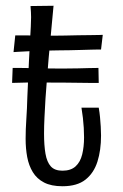

<svg xmlns="http://www.w3.org/2000/svg" viewBox="-20 -637 427 667"><path d="M197 10Q158 10 133 -3Q108 -16 94 -39Q80 -62 74.5 -91.5Q69 -121 69 -155Q69 -187 71.5 -223.5Q74 -260 75 -300Q78 -376 80.5 -423.5Q83 -471 84.5 -499Q86 -527 87 -544.5Q88 -562 88 -577.5Q88 -593 86 -616L166 -617Q162 -573 157.5 -526Q153 -479 149 -435Q145 -391 142.5 -354Q140 -317 138 -294Q136 -259 134.5 -229Q133 -199 133 -173Q133 -132 138 -103Q143 -74 156.5 -59Q170 -44 197 -44Q226 -44 242.5 -59Q259 -74 265.5 -100.5Q272 -127 272 -160Q272 -176 271 -193Q270 -210 268 -227.5Q266 -245 263 -263H323Q326 -246 327.5 -229.5Q329 -213 330 -197Q331 -181 331 -166Q331 -115 318.5 -75.5Q306 -36 277 -13Q248 10 197 10ZM27 -456 33 -514Q31 -514 42.5 -514Q54 -514 72.5 -514Q91 -514 111 -513.5Q131 -513 145.5 -513Q160 -513 164 -513Q183 -513 206 -513.5Q229 -514 252 -514.5Q275 -515 294.5 -515Q314 -515 325.5 -515.5Q337 -516 337 -516L331 -465Q331 -465 322 -465Q313 -465 297.5 -464.5Q282 -464 262.5 -463.5Q243 -463 222.5 -462.5Q202 -462 182 -462Q158 -462 131 -461Q104 -460 80.5 -459Q57 -458 42 -457Q27 -456 27 -456ZM22 -349 24 -401Q33 -401 48.5 -401Q64 -401 83.5 -400.5Q103 -400 126 -399.5Q149 -399 174 -399Q191 -399 211 -399Q231 -399 251 -399.5Q271 -400 289.5 -400.5Q308 -401 322 -401L323 -349Q307 -349 286.5 -349Q266 -349 244.5 -349.5Q223 -350 203 -350Q183 -350 168 -350Q122 -351 82 -350.5Q42 -350 22 -349Z"/></svg>

Font: Truculenta
Style: Regular
Weight: 400
Designer: Ivan Castro, Eva Sanz & Omnibus-Type Team
Foundry: Omnibus-Type
Version: Version 1.002